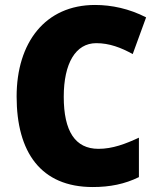

<svg xmlns="http://www.w3.org/2000/svg" viewBox="-20 -744 637 774"><path d="M368 -570C421 -570 468 -552 515 -526L569 -674C501 -709 430 -724 363 -724C162 -724 47 -572 47 -355C47 -131 144 10 354 10C423 10 483 -2 540 -30V-189C486 -164 434 -144 377 -144C283 -144 237 -215 237 -354C237 -489 285 -570 368 -570Z"/></svg>

Font: Noto Sans Thai Looped SemiCondensed Black
Style: Regular
Weight: 900
Width: 4
Designer: Sasikarn Vongin, Ben Mitchell
Foundry: The Fontpad Ltd
Version: Version 1.001